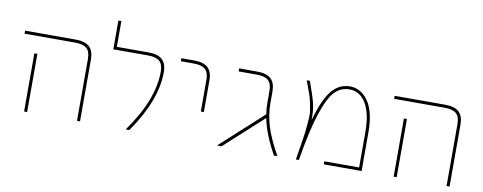

<svg xmlns="http://www.w3.org/2000/svg" viewBox="-60 -971 3147 1251"><g transform="rotate(10 1513.5 -345.0)"><path d="M136 -385H156V-20V0H136V-20ZM386 -500H51V-520H386Q448 -520 477 -493Q506 -466 506 -410V0H486V-410Q486 -458 462.5 -479Q439 -500 386 -500Z M868 -520Q930 -520 959 -493Q988 -466 988 -410Q988 -223 832 0H808Q968 -223 968 -410Q968 -458 944.5 -479Q921 -500 868 -500H638V-690H658V-520Z M1170 -500H1085V-520H1170Q1232 -520 1261 -493Q1290 -466 1290 -410V-200H1270V-410Q1270 -458 1246.5 -479Q1223 -500 1170 -500Z M1707 -335Q1707 -255 1731 -178Q1755 -101 1812 0H1789Q1718 -127 1697 -232L1442 0H1412L1693 -256Q1687 -295 1687 -335V-410Q1687 -458 1663.5 -479Q1640 -500 1587 -500H1467V-520H1587Q1649 -520 1678 -493Q1707 -466 1707 -410Z M1990 -275H1992Q2030 -411 2079 -470.5Q2128 -530 2199 -530Q2273 -530 2321 -460.5Q2369 -391 2369 -255V0H2119V-20H2349V-255Q2349 -375 2309.5 -442.5Q2270 -510 2199 -510Q2143 -510 2103 -469.5Q2063 -429 2025 -315.5Q1987 -202 1954 0H1934Q1950 -99 1956.5 -138.5Q1963 -178 1968 -235Q1973 -292 1972 -309Q1971 -326 1962.5 -369.5Q1954 -413 1945 -437Q1936 -461 1914 -520H1935Q1969 -427 1980.5 -380.5Q1992 -334 1990 -275Z M2581 -385H2601V-20V0H2581V-20ZM2831 -500H2496V-520H2831Q2893 -520 2922 -493Q2951 -466 2951 -410V0H2931V-410Q2931 -458 2907.5 -479Q2884 -500 2831 -500Z"/></g></svg>

Font: Mplus 1p Thin
Style: Regular
Weight: 250
Version: Version 1.061